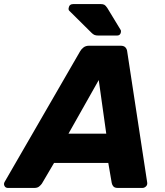

<svg xmlns="http://www.w3.org/2000/svg" viewBox="-70 -925 811 945"><path d="M-31 0Q-43 0 -48 -10Q-53 -20 -47 -30L324 -672Q330 -683 341 -691.5Q352 -700 369 -700H523Q540 -700 547.5 -691.5Q555 -683 556 -672L654 -30Q657 -16 649 -8Q641 0 631 0H510Q495 0 488.5 -7Q482 -14 480 -24L463 -123H196L136 -21Q131 -14 122.5 -7Q114 0 99 0ZM267 -267H453L416 -531ZM415 -750Q401 -750 394 -753.5Q387 -757 380 -764L271 -872Q266 -877 268 -886Q271 -905 291 -905H425Q437 -905 443.5 -901.5Q450 -898 458 -886L523 -779Q527 -773 525 -766Q522 -750 506 -750Z"/></svg>

Font: Rubik
Style: Bold Italic
Weight: 700
Italic angle: -12°
Designer: Hubert and Fischer
Foundry: Hubert and Fischer
Version: Version 2.300;gftools[0.9.30]